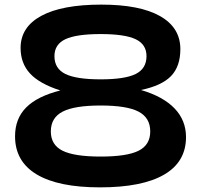

<svg xmlns="http://www.w3.org/2000/svg" viewBox="-20 -788 867 828"><path d="M44.9 -200.2Q44.9 -276.4 93 -324.7Q141.1 -373 240.2 -397.9Q150.4 -426.8 109.6 -470.9Q68.8 -515.1 68.8 -581.1Q68.8 -671.4 158.2 -719.7Q247.6 -768.1 417 -768.1Q583 -768.1 670.4 -718.5Q757.8 -668.9 757.8 -576.2Q757.8 -502 717.8 -460.2Q677.7 -418.5 587.9 -399.9Q683.1 -372.1 732.7 -320.6Q782.2 -269 782.2 -196.8Q782.2 -89.8 687.7 -34.9Q593.3 20 411.1 20Q231.4 20 138.2 -35.9Q44.9 -91.8 44.9 -200.2ZM199.2 -221.2Q199.2 -163.1 250 -137.9Q300.8 -112.8 414.1 -112.8Q527.3 -112.8 577.6 -137.9Q627.9 -163.1 627.9 -221.2Q627.9 -280.3 577.4 -306.6Q526.9 -333 414.1 -333Q301.3 -333 250.2 -306.6Q199.2 -280.3 199.2 -221.2ZM214.8 -545.9Q214.8 -492.2 262 -469Q309.1 -445.8 414.1 -445.8Q518.6 -445.8 565.2 -469Q611.8 -492.2 611.8 -545.9Q611.8 -596.7 564.9 -618.9Q518.1 -641.1 414.1 -641.1Q309.1 -641.1 262 -618.9Q214.8 -596.7 214.8 -545.9Z"/></svg>

Font: Mattone
Style: Regular
Weight: 400
Width: 6
Designer: Nunzio Mazzaferro
Foundry: Collletttivo
Version: Version 2.000;Glyphs 3.2 (3217)